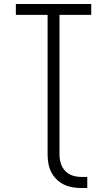

<svg xmlns="http://www.w3.org/2000/svg" viewBox="-20 -755 540 968"><path d="M390 193Q367 193 344.5 189Q322 185 301.5 175Q281 165 264.5 148.5Q248 132 238 112Q228 92 224 69.5Q220 47 220 24V-680H60V-735H440V-680H280V24Q280 47 286.5 68.5Q293 90 308.5 106.5Q324 123 345.5 130Q367 137 390 137H420V193Z"/></svg>

Font: Iosevka Curly Light
Style: Regular
Weight: 300
Monospace: yes
Designer: Belleve Invis
Foundry: Belleve Invis
Version: Version 22.1.2; ttfautohint (v1.8.4)